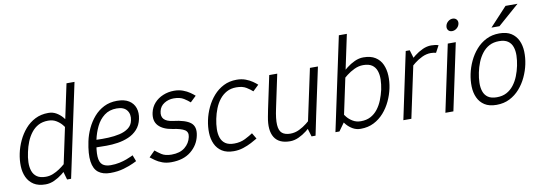

<svg xmlns="http://www.w3.org/2000/svg" viewBox="-55 -1055 3989 1417"><g transform="rotate(-10 1939.5 -346.0)"><path d="M339 -60 475 -700H535L401 -70ZM339 -60 401 -70 386 0H356ZM386 -150 416 -140Q416 -140 404 -125Q392 -110 370.5 -88Q349 -66 321 -44Q293 -22 260.5 -7Q228 8 195 8L206 -47Q234 -47 260 -57.5Q286 -68 309 -83.5Q332 -99 349 -114Q366 -129 376 -139.5Q386 -150 386 -150ZM429 -350Q429 -350 420.5 -365.5Q412 -381 395.5 -401Q379 -421 353.5 -436.5Q328 -452 293 -452L304 -508Q337 -508 363 -493Q389 -478 408 -456Q427 -434 439 -412Q451 -390 457 -375Q463 -360 463 -360ZM293 -452Q251 -452 220 -435.5Q189 -419 166.5 -390Q144 -361 129.5 -325Q115 -289 107 -250Q98 -211 97 -174.5Q96 -138 106 -109Q116 -80 140 -63.5Q164 -47 206 -47L195 8Q140 8 106 -14Q72 -36 55 -73Q38 -110 36.5 -156Q35 -202 45 -250Q55 -298 76.5 -344Q98 -390 130 -427Q162 -464 205.5 -486Q249 -508 304 -508Z M863 -92 881 -45Q881 -45 854 -32Q827 -19 781.5 -5.5Q736 8 680 8L692 -48Q727 -48 757.5 -54.5Q788 -61 812 -70Q836 -79 849.5 -85.5Q863 -92 863 -92ZM560 -250H620Q604 -172 606.5 -128Q609 -84 630.5 -66Q652 -48 692 -48L680 8Q624 8 590.5 -18Q557 -44 549 -101Q541 -158 560 -250ZM819 -508Q874 -508 907.5 -487Q941 -466 953.5 -429.5Q966 -393 956 -347Q946 -301 918.5 -271Q891 -241 852.5 -224.5Q814 -208 771 -201.5Q728 -195 686 -195L609 -196L620 -251Q664 -249 709.5 -251Q755 -253 794.5 -262Q834 -271 861.5 -291.5Q889 -312 896 -347Q906 -393 883 -423Q860 -453 807 -453Q752 -453 714 -424Q676 -395 653.5 -348.5Q631 -302 620 -250H560Q570 -298 591.5 -344Q613 -390 645 -427Q677 -464 720.5 -486Q764 -508 819 -508Z M1136 8 1148 -47Q1211 -47 1248 -77Q1285 -107 1295 -153Q1303 -189 1277 -206Q1251 -223 1187 -232L1200 -290Q1294 -279 1331.5 -248.5Q1369 -218 1355 -153Q1341 -84 1284.5 -38Q1228 8 1136 8ZM1246 -508 1234 -453Q1195 -453 1163 -433Q1131 -413 1123 -376Q1106 -302 1200 -290L1187 -232Q1117 -243 1083.5 -279Q1050 -315 1063 -376Q1072 -417 1098.5 -446.5Q1125 -476 1164 -492Q1203 -508 1246 -508ZM984 -55 1028 -99Q1045 -84 1073 -65.5Q1101 -47 1148 -47L1136 8Q1099 8 1069.5 -3Q1040 -14 1019 -29Q998 -44 984 -55ZM1354 -402Q1338 -417 1309.5 -435Q1281 -453 1234 -453L1246 -508Q1283 -508 1312.5 -497Q1342 -486 1363.5 -471Q1385 -456 1398 -444Z M1606 8Q1551 8 1517 -14Q1483 -36 1466 -73Q1449 -110 1447.5 -156Q1446 -202 1456 -250Q1466 -298 1487.5 -344Q1509 -390 1541.5 -427Q1574 -464 1617.5 -486Q1661 -508 1716 -508L1704 -453Q1662 -453 1631 -436Q1600 -419 1577.5 -390.5Q1555 -362 1540.5 -325.5Q1526 -289 1518 -250Q1510 -211 1509 -174.5Q1508 -138 1518 -109Q1528 -80 1552 -63.5Q1576 -47 1618 -47ZM1605 8 1617 -47Q1664 -47 1700.5 -65.5Q1737 -84 1759 -99L1785 -55Q1767 -44 1738.5 -29Q1710 -14 1676 -3Q1642 8 1605 8ZM1823 -402Q1807 -417 1778.5 -435Q1750 -453 1703 -453L1715 -508Q1752 -508 1781.5 -497Q1811 -486 1832.5 -471Q1854 -456 1867 -444Z M1906 -250H1966Q1949 -172 1952 -127.5Q1955 -83 1977 -65Q1999 -47 2039 -47L2027 8Q1943 8 1910 -45.5Q1877 -99 1896 -198ZM2247 -140 2170 -60 2264 -500H2324ZM1966 -250H1906L1959 -500H2019ZM2170 -60 2247 -140 2218 0H2188ZM2218 -150 2247 -140Q2247 -140 2235 -125Q2223 -110 2201.5 -88Q2180 -66 2152 -44Q2124 -22 2091.5 -7Q2059 8 2026 8L2038 -47Q2073 -47 2105 -62.5Q2137 -78 2162.5 -98.5Q2188 -119 2203 -134.5Q2218 -150 2218 -150Z M2440 -60 2382 -70 2516 -700H2576ZM2440 -60 2397 0H2367L2382 -70ZM2431 -150Q2431 -150 2439.5 -134.5Q2448 -119 2464.5 -98.5Q2481 -78 2507 -62.5Q2533 -47 2567 -47L2556 8Q2523 8 2497 -7Q2471 -22 2452 -44Q2433 -66 2421 -88Q2409 -110 2403 -125Q2397 -140 2397 -140ZM2474 -350 2444 -360Q2444 -360 2456 -375Q2468 -390 2489.5 -412Q2511 -434 2539 -456Q2567 -478 2599.5 -493Q2632 -508 2665 -508L2654 -452Q2620 -452 2587.5 -436.5Q2555 -421 2529.5 -401Q2504 -381 2489 -365.5Q2474 -350 2474 -350ZM2654 -452 2665 -508Q2720 -508 2754.5 -486Q2789 -464 2805.5 -427Q2822 -390 2824 -344Q2826 -298 2816 -250Q2806 -202 2784.5 -156Q2763 -110 2730.5 -73Q2698 -36 2654.5 -14Q2611 8 2556 8L2567 -47Q2609 -47 2640 -63.5Q2671 -80 2693.5 -109Q2716 -138 2730.5 -174.5Q2745 -211 2754 -250Q2762 -289 2763 -325Q2764 -361 2754 -390Q2744 -419 2720 -435.5Q2696 -452 2654 -452Z M3161 -453 3173 -508ZM2967 -430 3030 -440 2936 0H2876ZM3200 -448Q3192 -450 3182 -451.5Q3172 -453 3161 -453L3173 -508Q3189 -508 3202.5 -506Q3216 -504 3228 -500ZM3030 -440 2967 -430 2982 -500H3012ZM2982 -350 2953 -360Q2953 -360 2965 -375Q2977 -390 2998.5 -412Q3020 -434 3048 -456Q3076 -478 3108.5 -493Q3141 -508 3174 -508L3162 -453Q3128 -453 3095.5 -437.5Q3063 -422 3037.5 -401.5Q3012 -381 2997 -365.5Q2982 -350 2982 -350Z M3191 0 3297 -500H3357L3251 0ZM3345 -585Q3326 -585 3316 -598Q3306 -611 3310 -630Q3314 -649 3329.5 -662Q3345 -675 3364 -675Q3383 -675 3393.5 -662Q3404 -649 3400 -630Q3396 -611 3380 -598Q3364 -585 3345 -585Z M3424 -250Q3434 -298 3455.5 -344Q3477 -390 3509.5 -427Q3542 -464 3585.5 -486Q3629 -508 3684 -508Q3739 -508 3773 -486Q3807 -464 3824 -427Q3841 -390 3842.5 -344Q3844 -298 3834 -250Q3824 -202 3802.5 -156Q3781 -110 3748.5 -73Q3716 -36 3672.5 -14Q3629 8 3574 8Q3519 8 3485 -14Q3451 -36 3434 -73Q3417 -110 3415.5 -156Q3414 -202 3424 -250ZM3486 -250Q3478 -211 3477 -174.5Q3476 -138 3486 -109Q3496 -80 3520 -63.5Q3544 -47 3586 -47Q3628 -47 3659 -63.5Q3690 -80 3712.5 -109Q3735 -138 3749.5 -174.5Q3764 -211 3772 -250Q3780 -289 3781 -325Q3782 -361 3772 -390Q3762 -419 3738 -435.5Q3714 -452 3672 -452Q3630 -452 3599 -435.5Q3568 -419 3545.5 -390Q3523 -361 3508.5 -325Q3494 -289 3486 -250ZM3855 -700 3695 -560H3635L3765 -700Z"/></g></svg>

Font: Epunda Sans Light
Style: Italic
Weight: 300
Italic angle: -12.0243°
Designer: Simon Atzbach
Foundry: typofactur
Version: Version 2.204